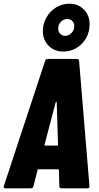

<svg xmlns="http://www.w3.org/2000/svg" viewBox="-24 -1019 537 1039"><path d="M297 -11 295 -98Q296 -100 294 -101.5Q292 -103 290 -103H185Q179 -103 179 -98L157 -11Q154 0 143 0H5Q-7 0 -3 -13L220 -689Q223 -700 234 -700H392Q404 -700 404 -689L460 -13V-10Q460 0 449 0H308Q297 0 297 -11ZM220 -231H285Q290 -231 290 -236L283 -464Q283 -468 281 -468Q279 -468 277 -464L217 -236Q217 -231 220 -231ZM208 -851Q208 -891 227.5 -925Q247 -959 280 -979Q313 -999 351 -999Q399 -999 430 -967.5Q461 -936 461 -888Q461 -847 442 -813Q423 -779 390 -759.5Q357 -740 319 -740Q270 -740 239 -771.5Q208 -803 208 -851ZM378 -877Q378 -894 367.5 -905Q357 -916 340 -916Q320 -916 305.5 -901Q291 -886 291 -864Q291 -847 302 -836Q313 -825 329 -825Q348 -825 363 -840.5Q378 -856 378 -877Z"/></svg>

Font: Barlow Condensed ExtraBold
Style: Italic
Weight: 800
Width: 3
Italic angle: -7°
Designer: Jeremy Tribby
Foundry: Tribby Type
Version: Version 1.408